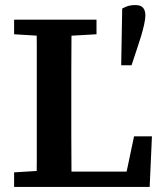

<svg xmlns="http://www.w3.org/2000/svg" viewBox="-20 -742 656 762"><path d="M516 -722Q539 -722 548 -711Q557 -700 557 -681Q557 -667 552 -644.5Q547 -622 539.5 -597Q532 -572 524 -549L502 -483H461L465 -708Q479 -716 491 -719Q503 -722 516 -722ZM36 0V-58L168 -66H183V0ZM125 0Q126 -51 126 -102Q126 -153 126 -203Q126 -253 126 -301V-358Q126 -410 126 -461Q126 -512 126 -563Q126 -614 125 -664H264Q264 -614 263.5 -563Q263 -512 263 -461Q263 -410 263 -358V-297Q263 -251 263 -201.5Q263 -152 263.5 -101.5Q264 -51 264 0ZM197 0V-61H516L475 -25L512 -201H583L574 0ZM36 -606V-664H363V-606L222 -598H168Z"/></svg>

Font: Source Serif 4 SemiBold
Style: Regular
Weight: 600
Designer: Frank Grießhammer
Foundry: Adobe Systems Incorporated
Version: Version 4.004;hotconv 1.0.116;makeotfexe 2.5.65601